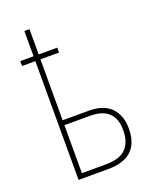

<svg xmlns="http://www.w3.org/2000/svg" viewBox="-142 -841 740 921"><g transform="rotate(-20 228.0 -380.0)"><path d="M97 -760V-631H29V-606H97V0H248Q408 0 408 -150Q408 -216 370.5 -255.5Q333 -295 257 -295H123V-606H218V-631H123V-760ZM380 -151Q380 -91 348.5 -58Q317 -25 245 -25H123V-270H254Q380 -270 380 -151Z"/></g></svg>

Font: Noto Sans Display SemiCondensed Thin
Style: Regular
Weight: 250
Width: 4
Designer: Monotype Design team
Foundry: Monotype Imaging Inc.
Version: 1.000